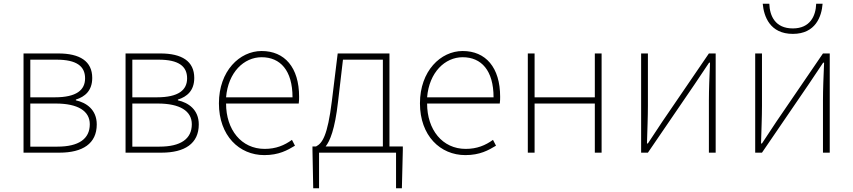

<svg xmlns="http://www.w3.org/2000/svg" viewBox="-20 -811 4533 1020"><path d="M105 0H296C419 0 494 -48 494 -150C494 -229 438 -266 383 -278V-282C431 -297 470 -329 470 -397C470 -486 404 -527 290 -527H105ZM141 -294V-494H281C387 -494 432 -459 432 -395C432 -333 387 -294 271 -294ZM141 -32V-261H276C393 -261 457 -222 457 -151C457 -73 398 -32 285 -32Z M647 0H838C961 0 1036 -48 1036 -150C1036 -229 980 -266 925 -278V-282C973 -297 1012 -329 1012 -397C1012 -486 946 -527 832 -527H647ZM683 -294V-494H823C929 -494 974 -459 974 -395C974 -333 929 -294 813 -294ZM683 -32V-261H818C935 -261 999 -222 999 -151C999 -73 940 -32 827 -32Z M1384 13C1462 13 1507 -13 1547 -37L1531 -68C1491 -39 1446 -20 1386 -20C1262 -20 1181 -122 1181 -261H1567C1569 -275 1569 -286 1569 -297C1569 -453 1492 -540 1370 -540C1253 -540 1143 -434 1143 -262C1143 -90 1251 13 1384 13ZM1181 -294C1192 -427 1276 -507 1370 -507C1469 -507 1534 -437 1534 -294Z M1675 0H2084V189H2115L2120 -13V-33H2049V-527H1774L1743 -274C1720 -88 1692 -50 1659 -33H1640V-13L1644 189H1675ZM1710 -33C1732 -61 1759 -121 1776 -272L1802 -494H2014V-33Z M2452 13C2530 13 2575 -13 2615 -37L2599 -68C2559 -39 2514 -20 2454 -20C2330 -20 2249 -122 2249 -261H2635C2637 -275 2637 -286 2637 -297C2637 -453 2560 -540 2438 -540C2321 -540 2211 -434 2211 -262C2211 -90 2319 13 2452 13ZM2249 -294C2260 -427 2344 -507 2438 -507C2537 -507 2602 -437 2602 -294Z M2784 0H2820V-261H3140V0H3176V-527H3140V-294H2820V-527H2784Z M3386 0H3422L3670 -363C3692 -396 3725 -445 3747 -478H3752C3749 -407 3746 -336 3746 -277V0H3782V-527H3746L3498 -164C3476 -131 3444 -82 3422 -49H3417C3419 -120 3422 -191 3422 -249V-527H3386Z M3992 0H4028L4276 -363C4298 -396 4331 -445 4353 -478H4358C4355 -407 4352 -336 4352 -277V0H4388V-527H4352L4104 -164C4082 -131 4050 -82 4028 -49H4023C4025 -120 4028 -191 4028 -249V-527H3992ZM4192 -631C4313 -631 4345 -724 4350 -791H4316C4314 -727 4284 -660 4192 -660C4098 -660 4069 -727 4067 -791H4032C4038 -724 4070 -631 4192 -631Z"/></svg>

Font: Noto Sans CJK SC Thin
Style: Regular
Weight: 100
Designer: Ryoko NISHIZUKA 西塚涼子 (kana, bopomofo & ideographs); Paul D. Hunt (Latin, Greek & Cyrillic); Sandoll Communications 산돌커뮤니
Foundry: Adobe
Version: Version 2.004;hotconv 1.0.118;makeotfexe 2.5.65603